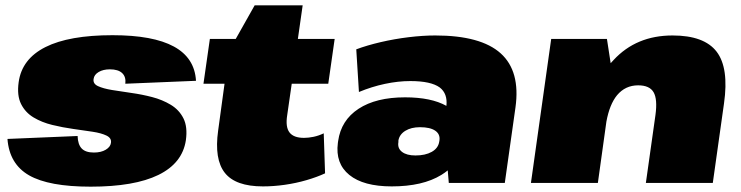

<svg xmlns="http://www.w3.org/2000/svg" viewBox="-20 -686 2777 720"><path d="M320 14Q163 14 89 -28.5Q15 -71 8 -165L271 -176Q272 -144 286.5 -129Q301 -114 332 -114Q359 -114 376.5 -124.5Q394 -135 396 -150Q399 -168 379.5 -177.5Q360 -187 327 -192Q294 -197 254.5 -202.5Q215 -208 176 -217.5Q137 -227 106 -245.5Q75 -264 59 -296Q43 -328 50 -378Q62 -465 150.5 -509.5Q239 -554 402 -554Q554 -554 632 -511.5Q710 -469 715 -383L450 -372Q453 -398 438 -412Q423 -426 392 -426Q367 -426 350 -416Q333 -406 331 -390Q328 -372 347.5 -363Q367 -354 400 -348.5Q433 -343 472.5 -337.5Q512 -332 550.5 -322Q589 -312 620.5 -293Q652 -274 668 -242Q684 -210 677 -160Q664 -74 574 -30Q484 14 320 14Z M966 13Q863 13 823 -38Q783 -89 798 -196L822 -372H743L767 -540H864L935 -666H1115L1097 -540H1235L1211 -372H1074L1057 -254Q1050 -210 1065.5 -189.5Q1081 -169 1120 -169Q1137 -169 1156 -173Q1175 -177 1194 -186L1199 -36Q1169 -22 1129.5 -10.5Q1090 1 1048 7Q1006 13 966 13Z M1449 13Q1343 13 1290 -30Q1237 -73 1247 -150L1248 -157Q1259 -235 1324.5 -278Q1390 -321 1499 -321Q1597 -321 1654 -289Q1659 -335 1629 -358Q1596 -382 1519 -382Q1473 -382 1423.5 -371.5Q1374 -361 1326 -341L1316 -501Q1356 -516 1407.5 -528Q1459 -540 1512.5 -546.5Q1566 -553 1612 -553Q1783 -553 1857.5 -486Q1932 -419 1913 -283L1873 0H1663L1659 -47Q1648 -38 1635 -30Q1565 13 1449 13ZM1538 -103Q1575 -103 1599 -116.5Q1623 -130 1627 -154L1628 -160Q1631 -183 1612 -196Q1593 -209 1555 -209Q1522 -209 1500 -195.5Q1478 -182 1474 -159V-153Q1470 -130 1487.5 -116.5Q1505 -103 1538 -103Z M2438 -255Q2446 -314 2431 -340Q2416 -366 2373 -366Q2325 -366 2294 -329Q2266 -295 2254 -230L2222 0H1971L2047 -540H2256L2270 -449Q2275 -455 2281 -461Q2366 -553 2502 -553Q2621 -553 2667.5 -492Q2714 -431 2695 -298L2653 0H2402Z"/></svg>

Font: Pathway Extreme 8pt Thin 12pt Black
Style: Italic
Weight: 900
Italic angle: -8°
Version: Version 1.001;gftools[0.9.26]